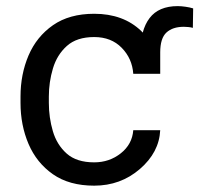

<svg xmlns="http://www.w3.org/2000/svg" viewBox="-20 -582 646 612"><path d="M490.7 -346.7H427.7V-415Q427.7 -486.3 456.8 -524.4Q485.8 -562.5 546.4 -562.5Q557.6 -562.5 571.3 -560.5Q585 -558.6 595.7 -555.2L594.7 -493.2Q588.4 -495.1 580.3 -495.8Q572.3 -496.6 565.9 -496.6Q530.3 -496.6 510.5 -478.3Q490.7 -460 490.7 -415ZM280.3 -64.5Q328.6 -64.5 365 -93.3Q401.4 -122.1 404.8 -167H490.7Q487.3 -96.2 425.8 -43.2Q364.3 9.8 280.3 9.8Q200.7 9.8 148.7 -26.6Q96.7 -63 71 -123Q45.4 -183.1 45.4 -253.9V-274.4Q45.4 -345.2 71 -405.3Q96.7 -465.3 148.9 -501.7Q201.2 -538.1 280.3 -538.1Q373 -538.1 430.2 -483.2Q487.3 -428.2 490.7 -346.7H404.8Q401.4 -395.5 367.9 -429.7Q334.5 -463.9 280.3 -463.9Q224.6 -463.9 193.1 -435.5Q161.6 -407.2 148.7 -363.8Q135.7 -320.3 135.7 -274.4V-253.9Q135.7 -207.5 148.4 -164.1Q161.1 -120.6 192.6 -92.5Q224.1 -64.5 280.3 -64.5Z"/></svg>

Font: RobotoDEMO
Style: Regular
Weight: 400
Designer: Christian Robertson
Foundry: Google
Version: Version 2.136